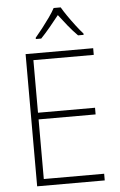

<svg xmlns="http://www.w3.org/2000/svg" viewBox="-62 -990 643 1033"><g transform="rotate(-5 259.5 -474.0)"><path d="M461 0H96V-714H461V-678H135V-394H443V-358H135V-36H461ZM306 -948Q318 -927 337 -899.5Q356 -872 377 -844.5Q398 -817 416 -797V-790H386Q360 -816 334 -848Q308 -880 287 -908Q265 -880 238.5 -848Q212 -816 187 -790H158V-797Q176 -818 197 -845Q218 -872 237.5 -899.5Q257 -927 268 -948Z"/></g></svg>

Font: Noto Sans Disp ExtLt
Style: Regular
Weight: 200
Designer: Monotype Design Team
Foundry: Monotype Imaging Inc.
Version: Version 2.000;GOOG;noto-source:20170915:90ef993387c0